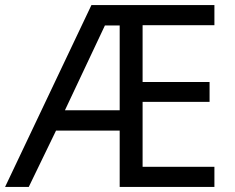

<svg xmlns="http://www.w3.org/2000/svg" viewBox="-21 -734 922 754"><path d="M821 0H449V-221H199L92 0H-1L338 -714H821V-635H539V-412H802V-334H539V-79H821ZM234 -301H449V-634H391Z"/></svg>

Font: Noto Sans SignWriting
Style: Regular
Weight: 400
Designer: Monotype Design Team
Foundry: Monotype Imaging Inc.
Version: Version 2.004; ttfautohint (v1.8.4.7-5d5b)